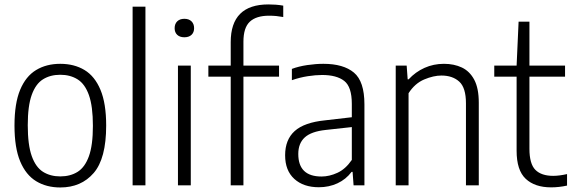

<svg xmlns="http://www.w3.org/2000/svg" viewBox="-20 -838 2588 868"><path d="M252.5 9.5Q190 9.5 143.5 -18.8Q97 -47 71.2 -108.5Q45.5 -170 45.5 -270.5Q45.5 -370.5 71 -431.8Q96.5 -493 143 -521.2Q189.5 -549.5 252.5 -549.5Q315.5 -549.5 362 -521.5Q408.5 -493.5 434.2 -432Q460 -370.5 460 -270.5Q460 -121 403.5 -55.8Q347 9.5 252.5 9.5ZM252.5 -40.5Q298 -40.5 331 -61.2Q364 -82 382 -131.8Q400 -181.5 400 -269Q400 -357.5 382 -408Q364 -458.5 330.8 -479.2Q297.5 -500 252.5 -500Q207.5 -500 174.5 -479.5Q141.5 -459 123.5 -409.2Q105.5 -359.5 105.5 -272Q105.5 -183 123.5 -132.5Q141.5 -82 174.5 -61.2Q207.5 -40.5 252.5 -40.5Z M579.5 0V-808H637.5V0Z M784.5 0V-541.5H842.5V0ZM813.5 -669.5Q793 -669.5 781.2 -680.5Q769.5 -691.5 769.5 -710.5Q769.5 -730 781.2 -741.5Q793 -753 813.5 -753Q834 -753 845.8 -741.5Q857.5 -730 857.5 -710.5Q857.5 -691.5 845.8 -680.5Q834 -669.5 813.5 -669.5Z M1023 0V-491.5H922V-541.5H1023V-647.5Q1023 -818 1193.5 -818Q1209 -818 1226.5 -816.8Q1244 -815.5 1260.5 -812.5V-761Q1244 -764 1229 -765.5Q1214 -767 1196.5 -767Q1138.5 -767 1109.5 -740Q1080.5 -713 1080.5 -649.5V-541.5H1241.5V-491.5H1080.5V0Z M1421.5 8.5Q1352 8.5 1310.5 -29.2Q1269 -67 1269 -136Q1269 -206.5 1312.2 -245.5Q1355.5 -284.5 1449.5 -294L1570.5 -308V-368.5Q1570.5 -445.5 1536.2 -472.2Q1502 -499 1436 -499Q1407 -499 1371.2 -493.5Q1335.5 -488 1299.5 -475.5V-526.5Q1330 -538 1368.8 -543.8Q1407.5 -549.5 1442 -549.5Q1532.5 -549.5 1580 -509.8Q1627.5 -470 1627.5 -366.5V0H1578.5L1574 -61H1569.5Q1544 -27 1505.5 -9.2Q1467 8.5 1421.5 8.5ZM1328.5 -142Q1328.5 -40 1433.5 -40Q1469 -40 1505.5 -56.8Q1542 -73.5 1570.5 -115V-263.5L1452 -250.5Q1387 -243.5 1357.8 -216.8Q1328.5 -190 1328.5 -142Z M1769 0V-541.5H1818.5L1823 -479.5H1827.5Q1858.5 -513 1899.2 -531.2Q1940 -549.5 1987 -549.5Q2032.5 -549.5 2068 -532.8Q2103.5 -516 2124 -477.5Q2144.5 -439 2144.5 -373.5V0H2086.5V-371Q2086.5 -441.5 2056.2 -469Q2026 -496.5 1975.5 -496.5Q1940 -496.5 1897.8 -478.8Q1855.5 -461 1827 -416.5V0Z M2471.5 9Q2398 9 2356.8 -29.5Q2315.5 -68 2315.5 -156.5V-491.5H2214.5V-541.5H2315.5L2324.5 -740H2373.5V-541.5H2534.5V-491.5H2373.5V-165.5Q2373.5 -97 2400.5 -70Q2427.5 -43 2481 -43Q2508 -43 2543.5 -51V1Q2507 9 2471.5 9Z"/></svg>

Font: Encode Sans SemiCondensed SemiCondensed Light
Style: Regular
Weight: 300
Width: 4
Designer: Multiple Designers
Foundry: Impallari Type
Version: Version 3.000; ttfautohint (v1.8.3) -l 8 -r 50 -G 200 -x 14 